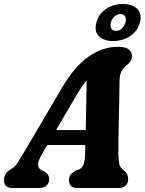

<svg xmlns="http://www.w3.org/2000/svg" viewBox="-49 -944 726 964"><path d="M160.5 -168.5Q141.5 -135.5 142.2 -117Q143 -98.5 157.5 -90.5L175 -82Q188 -74 193 -64.8Q198 -55.5 198 -46Q198 -24.5 184.8 -12.2Q171.5 0 150 0H14.5Q-29 0 -29 -39.5Q-29 -56.5 -21 -70Q-13 -83.5 12.5 -99Q26.5 -106.5 42 -130.8Q57.5 -155 74 -183.5L259.5 -498.5Q322 -607 393.5 -658Q465 -709 543 -709Q582 -709 597.8 -695.8Q613.5 -682.5 613.5 -663.5Q613.5 -637.5 589.5 -618.5Q571.5 -605 561.5 -587Q551.5 -569 551 -533Q551 -494 549.8 -442.5Q548.5 -391 547.5 -338.2Q546.5 -285.5 545.8 -240.8Q545 -196 545.5 -171Q546 -137.5 549.8 -120.2Q553.5 -103 576.5 -85Q594.5 -69 594.5 -44.5Q594.5 -25 581.8 -12.5Q569 0 546 0H337Q315 0 306.2 -11.8Q297.5 -23.5 297.5 -39.5Q297.5 -57 307 -68.5Q316.5 -80 334 -89L347.5 -93Q364 -100.5 371 -120.5Q378 -140.5 378.5 -171Q378.5 -181 378.8 -192.2Q379 -203.5 379.5 -216H188.5ZM328 -454 232.5 -291H381.5Q382.5 -350 384 -415.8Q385.5 -481.5 386 -541Q373.5 -526 359.2 -504.8Q345 -483.5 328 -454ZM519 -738Q472.5 -738 447.8 -762.2Q423 -786.5 435 -831.5Q446.5 -875.5 484.2 -899.8Q522 -924 568.5 -924Q616 -924 640.5 -899.2Q665 -874.5 653.5 -831.5Q642 -788 604.5 -763Q567 -738 519 -738ZM556 -873.5Q539.5 -873.5 526.2 -861.8Q513 -850 508 -831.5Q503 -812.5 510 -800.8Q517 -789 533.5 -789Q550 -789 562.8 -800.8Q575.5 -812.5 581 -831.5Q586 -850 579 -861.8Q572 -873.5 556 -873.5Z"/></svg>

Font: Fraunces 144pt SuperSoft
Style: Bold Italic
Weight: 700
Italic angle: -16°
Version: Version 1.000;[0bf87f6ff]